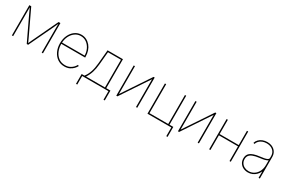

<svg xmlns="http://www.w3.org/2000/svg" viewBox="106 -1684 4407 2975"><g transform="rotate(30 2309.5 -196.5)"><path d="M91.3 0V-541H125L326.2 -117.2Q332 -105 337.9 -92Q343.8 -79.1 349.4 -66.7Q355 -54.2 361.1 -41.5Q367.2 -28.8 373 -16.1H366.2Q372.1 -28.8 377.9 -41.5Q383.8 -54.2 389.4 -66.7Q395 -79.1 400.9 -92Q406.7 -105 413.1 -117.2L613.8 -541H647V0H624.5V-400.4Q624.5 -415.5 624.5 -430.9Q624.5 -446.3 624.8 -461.4Q625 -476.6 625.2 -491.9Q625.5 -507.3 625.5 -522.5H628.4Q619.1 -502.4 609.9 -481.9Q600.6 -461.4 591.3 -441.4Q582 -421.4 572.3 -400.9L381.8 0H356.9L166.5 -400.9Q156.7 -421.4 147.5 -441.4Q138.2 -461.4 128.9 -481.9Q119.6 -502.4 110.4 -522.5H113.3Q113.3 -507.3 113.3 -491.9Q113.3 -476.6 113.5 -461.4Q113.8 -446.3 113.8 -430.9Q113.8 -415.5 113.8 -400.4V0Z M1032.7 11.2Q961.9 11.2 908.9 -25.6Q856 -62.5 826.4 -126Q796.9 -189.5 796.9 -269Q796.9 -348.6 826.7 -411.9Q856.4 -475.1 907.7 -512Q959 -548.8 1023.4 -548.8Q1071.8 -548.8 1112.3 -528.6Q1152.8 -508.3 1183.1 -472.4Q1213.4 -436.5 1229.7 -387.9Q1246.1 -339.4 1246.1 -282.7V-270H808.6V-292.5H1233.4L1224.1 -283.7Q1224.1 -351.6 1198 -406.5Q1171.9 -461.4 1126.7 -493.9Q1081.5 -526.4 1023.4 -526.4Q966.8 -526.4 920.4 -493.2Q874 -460 846.7 -403.1Q819.3 -346.2 819.3 -274.4V-271.5Q819.3 -199.7 844.7 -140.9Q870.1 -82 918 -46.6Q965.8 -11.2 1032.7 -11.2Q1082 -11.2 1117.2 -29.1Q1152.3 -46.9 1174.6 -71.5Q1196.8 -96.2 1206.5 -116.7L1226.1 -106.4Q1213.9 -81.1 1188.5 -53.7Q1163.1 -26.4 1124.3 -7.6Q1085.4 11.2 1032.7 11.2Z M1326.7 153.3V-22.5H1376.5Q1396 -47.4 1411.1 -75.9Q1426.3 -104.5 1437.7 -137.9Q1449.2 -171.4 1456.8 -210Q1464.4 -248.5 1468.3 -293L1490.7 -541H1766.1V-22.5H1841.3V153.3H1818.8V0H1349.1V153.3ZM1404.8 -22.5H1743.7V-518.6H1511.2L1490.7 -293Q1482.9 -206.1 1462.4 -141.8Q1441.9 -77.6 1404.8 -22.5Z M2334 0H2311.5V-494.6H2309.6L1979.5 0H1959V-541H1981.4V-45.9H1983.9L2314 -541H2334Z M2517.1 0V-541H2539.6V-22.5H2875.5V-541H2897.9V0ZM2943.8 156.2V0H2891.1V-22.5H2966.3V156.2Z M3437.5 0H3415V-494.6H3413.1L3083 0H3062.5V-541H3085V-45.9H3087.4L3417.5 -541H3437.5Z M3995.6 -285.6V-263.2H3635.3V-285.6ZM3643.1 -541V0H3620.6V-541ZM4007.3 -541V0H3984.9V-541Z M4317.9 11.2Q4272.9 11.2 4234.6 -6.8Q4196.3 -24.9 4172.9 -60.1Q4149.4 -95.2 4149.4 -145.5Q4149.4 -173.8 4158.7 -198.2Q4168 -222.7 4190.9 -241.9Q4213.9 -261.2 4254.2 -275.1Q4294.4 -289.1 4356.9 -296.4Q4396.5 -301.3 4430.2 -307.1Q4463.9 -313 4484.4 -324.7Q4504.9 -336.4 4504.9 -357.4V-386.7Q4504.9 -428.7 4485.4 -460Q4465.8 -491.2 4430.7 -508.8Q4395.5 -526.4 4348.6 -526.4Q4308.6 -526.4 4275.4 -513.7Q4242.2 -501 4219.2 -477.8Q4196.3 -454.6 4186.5 -422.4L4165 -429.7Q4175.8 -465.8 4202.1 -492.4Q4228.5 -519 4266.4 -533.9Q4304.2 -548.8 4348.6 -548.8Q4389.6 -548.8 4422.6 -536.6Q4455.6 -524.4 4479 -502.4Q4502.4 -480.5 4514.9 -450.9Q4527.3 -421.4 4527.3 -386.7V0H4504.9V-109.9H4502Q4485.8 -73.2 4458.3 -46.4Q4430.7 -19.5 4395 -4.2Q4359.4 11.2 4317.9 11.2ZM4317.9 -11.2Q4369.6 -11.2 4412.1 -38.3Q4454.6 -65.4 4479.7 -114.7Q4504.9 -164.1 4504.9 -230V-313Q4494.1 -305.7 4480.5 -299.6Q4466.8 -293.5 4449.2 -289.1Q4431.6 -284.7 4410.4 -281.2Q4389.2 -277.8 4364.3 -274.9Q4291.5 -266.1 4249.5 -249Q4207.5 -231.9 4189.7 -206.3Q4171.9 -180.7 4171.9 -145.5Q4171.9 -104.5 4191.2 -74.5Q4210.4 -44.4 4243.9 -27.8Q4277.3 -11.2 4317.9 -11.2Z"/></g></svg>

Font: Inter 17pt Thin
Style: Regular
Weight: 250
Version: Version 4.001;git-66647c0bb